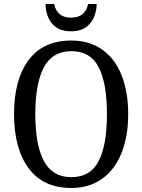

<svg xmlns="http://www.w3.org/2000/svg" viewBox="-20 -927 710 957"><path d="M50 -359Q50 -530 122.5 -627.5Q195 -725 336 -725Q425 -725 489 -680Q553 -635 586 -552Q619 -469 619 -358Q619 -247 585.5 -164Q552 -81 488.5 -35.5Q425 10 335 10Q195 10 122.5 -88.5Q50 -187 50 -359ZM513 -358Q513 -513 471.5 -592.5Q430 -672 336 -672Q242 -672 199 -592Q156 -512 156 -358Q156 -204 199 -124Q242 -44 335 -44Q430 -44 471.5 -123.5Q513 -203 513 -358ZM207 -907H250Q264 -839 334 -839Q405 -839 419 -907H462Q460 -847 428 -809Q396 -771 334 -771Q272 -771 240 -809Q208 -847 207 -907Z"/></svg>

Font: Noto Serif Narrow
Style: Regular
Weight: 400
Width: 4
Designer: Monotype Design Team
Foundry: Monotype Imaging Inc.
Version: Version 1.001